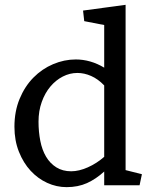

<svg xmlns="http://www.w3.org/2000/svg" viewBox="-20 -770 639 798"><path d="M413.1 -57.1Q378.9 -25.9 341.6 -9Q304.2 7.8 256.8 7.8Q214.8 7.8 176 -10Q137.2 -27.8 107.2 -60.3Q77.1 -92.8 58.6 -139.4Q40 -186 40 -243.2Q40 -307.1 61.5 -359.1Q83 -411.1 118.9 -447.5Q154.8 -483.9 200.9 -503.4Q247.1 -522.9 294.9 -522.9Q325.2 -522.9 355 -514.4Q384.8 -505.9 413.1 -488.8V-666L330.1 -682.1L325.2 -726.1L502 -750V-63L569.8 -45.9L560.1 0H413.1ZM275.9 -58.1Q308.1 -58.1 345 -74.5Q381.8 -90.8 413.1 -118.2V-415Q387.2 -441.9 358.6 -454.3Q330.1 -466.8 301.8 -466.8Q270 -466.8 241 -451.9Q211.9 -437 189.5 -410.4Q167 -383.8 153.6 -346.4Q140.1 -309.1 140.1 -264.2Q140.1 -222.2 147.5 -184.6Q154.8 -147 171.4 -118.9Q188 -90.8 214.1 -74.5Q240.2 -58.1 275.9 -58.1Z"/></svg>

Font: Brawler
Style: Regular
Weight: 400
Version: Version 1.000